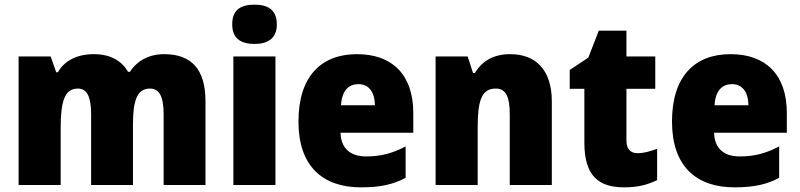

<svg xmlns="http://www.w3.org/2000/svg" viewBox="-20 -796 3441 826"><path d="M686 -563C621 -563 570 -535 539 -487H531C504 -533 458 -563 383 -563C308 -563 255 -532 229 -485H222L198 -553H60V0H241V-244C241 -358 257 -415 315 -415C354 -415 372 -381 372 -303V0H552V-260C552 -362 569 -415 625 -415C664 -415 684 -384 684 -303V0H864V-360C864 -500 802 -563 686 -563Z M1075 -776C1017 -776 979 -755 979 -691C979 -629 1018 -607 1075 -607C1130 -607 1171 -629 1171 -691C1171 -755 1131 -776 1075 -776ZM1165 -553H984V0H1165Z M1516 -563C1361 -563 1264 -467 1264 -273C1264 -81 1368 10 1533 10C1617 10 1673 -3 1725 -31V-166C1667 -136 1618 -123 1556 -123C1483 -123 1447 -161 1445 -225H1758V-310C1758 -476 1666 -563 1516 -563ZM1522 -434C1567 -434 1592 -400 1593 -343H1447C1451 -408 1481 -434 1522 -434Z M2175 -563C2104 -563 2054 -534 2023 -482H2015L1992 -553H1854V0H2035V-246C2035 -362 2051 -415 2113 -415C2158 -415 2173 -377 2173 -304V0H2354V-360C2354 -497 2283 -563 2175 -563Z M2723 -137C2692 -137 2675 -155 2675 -191V-414H2799V-553H2675V-664H2556L2511 -548L2431 -495V-414H2494V-182C2494 -39 2556 10 2665 10C2727 10 2767 -2 2807 -21V-156C2777 -145 2751 -137 2723 -137Z M3123 -563C2968 -563 2871 -467 2871 -273C2871 -81 2975 10 3140 10C3224 10 3280 -3 3332 -31V-166C3274 -136 3225 -123 3163 -123C3090 -123 3054 -161 3052 -225H3365V-310C3365 -476 3273 -563 3123 -563ZM3129 -434C3174 -434 3199 -400 3200 -343H3054C3058 -408 3088 -434 3129 -434Z"/></svg>

Font: Noto Sans Arabic UI SmCn Bk
Style: Regular
Weight: 900
Width: 4
Designer: Monotype Design Team, Nadine Chahine and Nizar Qandah
Foundry: Monotype Imaging Inc.
Version: Version 2.010